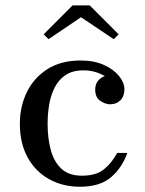

<svg xmlns="http://www.w3.org/2000/svg" viewBox="-20 -700 552 730"><path d="M288 -634.5 164.5 -551 146 -569.5 256 -679.5H321L431 -569.5L412.5 -551ZM464 -118.5Q444.5 -62.5 402.2 -26.2Q360 10 284 10Q218.5 10 166.8 -18.8Q115 -47.5 85.2 -101.2Q55.5 -155 55.5 -230Q55.5 -295 82 -349.5Q108.5 -404 160 -437Q211.5 -470 287 -470Q338 -470 375.2 -453Q412.5 -436 432.8 -410.8Q453 -385.5 453 -360.5Q453 -333.5 437.5 -318.5Q422 -303.5 399 -303.5Q380.5 -303.5 361.2 -316.5Q342 -329.5 342 -359.5Q342 -379.5 352.5 -392.5Q363 -405.5 378.5 -410.5Q341.5 -432.5 297.5 -432.5Q255.5 -432.5 229 -414.5Q202.5 -396.5 187.5 -366.5Q172.5 -336.5 166.8 -301Q161 -265.5 161 -230Q161 -173 173.5 -128.2Q186 -83.5 214.2 -57.8Q242.5 -32 291 -32Q345.5 -32 375.2 -56.2Q405 -80.5 425.5 -118.5Z"/></svg>

Font: Bodoni* 06pt
Style: Regular
Weight: 400
Version: Version 2.3